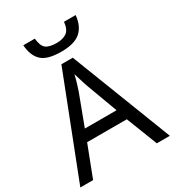

<svg xmlns="http://www.w3.org/2000/svg" viewBox="-219 -1060 1076 1185"><g transform="rotate(-30 319.5 -468.0)"><path d="M507 -936Q500 -861 456.5 -822.5Q413 -784 318 -784Q220 -784 179.5 -822Q139 -860 134 -936H216Q221 -882 244.5 -863.5Q268 -845 320 -845Q366 -845 392.5 -864.5Q419 -884 424 -936ZM545 0 459 -221H176L91 0H0L279 -717H360L638 0ZM352 -517Q349 -525 342 -546Q335 -567 328.5 -589.5Q322 -612 318 -624Q311 -593 302 -563.5Q293 -534 287 -517L206 -301H432Z"/></g></svg>

Font: TSCustom
Style: Regular
Weight: 400
Designer: Monotype Design Team
Foundry: Monotype Imaging Inc.
Version: Version 2.004; ttfautohint (v1.8.3) -l 8 -r 50 -G 200 -x 14 